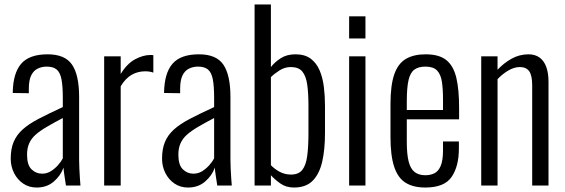

<svg xmlns="http://www.w3.org/2000/svg" viewBox="-20 -830 2526 859"><path d="M144 9Q110 9 84 -8.5Q58 -26 43 -55.5Q28 -85 28 -120Q28 -164 41 -195Q54 -226 81 -250.5Q108 -275 153 -298.5Q198 -322 261 -351V-392Q261 -445 255 -475.5Q249 -506 233.5 -519Q218 -532 189 -532Q167 -532 148.5 -523Q130 -514 119.5 -492.5Q109 -471 109 -433V-413L37 -414Q38 -502 74.5 -544.5Q111 -587 193 -587Q271 -587 302.5 -540.5Q334 -494 334 -396V-115Q334 -100 335 -76.5Q336 -53 337.5 -32Q339 -11 340 0H275Q272 -19 268.5 -42.5Q265 -66 264 -80Q252 -45 221 -18Q190 9 144 9ZM168 -53Q190 -53 207.5 -64Q225 -75 239 -90.5Q253 -106 261 -122V-302Q219 -280 188.5 -262Q158 -244 139 -227Q120 -210 110.5 -188.5Q101 -167 101 -138Q101 -92 121 -72.5Q141 -53 168 -53Z M446 0V-578H520V-499Q548 -545 584 -564.5Q620 -584 653 -584Q656 -584 659 -584Q662 -584 666 -583V-505Q659 -508 649 -509.5Q639 -511 630 -511Q596 -511 568.5 -495Q541 -479 520 -444V0Z M821 9Q787 9 761 -8.5Q735 -26 720 -55.5Q705 -85 705 -120Q705 -164 718 -195Q731 -226 758 -250.5Q785 -275 830 -298.5Q875 -322 938 -351V-392Q938 -445 932 -475.5Q926 -506 910.5 -519Q895 -532 866 -532Q844 -532 825.5 -523Q807 -514 796.5 -492.5Q786 -471 786 -433V-413L714 -414Q715 -502 751.5 -544.5Q788 -587 870 -587Q948 -587 979.5 -540.5Q1011 -494 1011 -396V-115Q1011 -100 1012 -76.5Q1013 -53 1014.5 -32Q1016 -11 1017 0H952Q949 -19 945.5 -42.5Q942 -66 941 -80Q929 -45 898 -18Q867 9 821 9ZM845 -53Q867 -53 884.5 -64Q902 -75 916 -90.5Q930 -106 938 -122V-302Q896 -280 865.5 -262Q835 -244 816 -227Q797 -210 787.5 -188.5Q778 -167 778 -138Q778 -92 798 -72.5Q818 -53 845 -53Z M1295 9Q1260 9 1234.5 -9Q1209 -27 1192 -46V0H1119V-810H1192V-530Q1209 -552 1236 -569.5Q1263 -587 1302 -587Q1344 -587 1370 -567.5Q1396 -548 1410 -515Q1424 -482 1429 -441Q1434 -400 1434 -357V-235Q1434 -161 1421.5 -106.5Q1409 -52 1379 -21.5Q1349 9 1295 9ZM1282 -49Q1316 -49 1332.5 -70Q1349 -91 1354.5 -132.5Q1360 -174 1360 -233V-357Q1360 -413 1354.5 -451.5Q1349 -490 1332.5 -510Q1316 -530 1281 -530Q1254 -530 1230.5 -515Q1207 -500 1192 -485V-91Q1208 -74 1231 -61.5Q1254 -49 1282 -49Z M1542 0V-578H1615V0ZM1542 -658V-757H1615V-658Z M1883 9Q1829 9 1794.5 -12.5Q1760 -34 1743.5 -84Q1727 -134 1727 -217V-363Q1727 -449 1744 -497.5Q1761 -546 1796 -566.5Q1831 -587 1884 -587Q1945 -587 1977 -561Q2009 -535 2021.5 -482.5Q2034 -430 2034 -348V-296H1800V-195Q1800 -139 1808.5 -106.5Q1817 -74 1835.5 -60Q1854 -46 1883 -46Q1905 -46 1923 -54.5Q1941 -63 1951.5 -87.5Q1962 -112 1962 -157V-197H2033V-165Q2033 -86 2000.5 -38.5Q1968 9 1883 9ZM1800 -338H1962V-386Q1962 -432 1957 -464.5Q1952 -497 1935.5 -514.5Q1919 -532 1883 -532Q1853 -532 1834.5 -519Q1816 -506 1808 -472.5Q1800 -439 1800 -377Z M2133 0V-578H2206V-518Q2234 -548 2269 -567.5Q2304 -587 2345 -587Q2374 -587 2394 -572.5Q2414 -558 2424 -530.5Q2434 -503 2434 -464V0H2361V-448Q2361 -493 2347.5 -511.5Q2334 -530 2306 -530Q2281 -530 2255 -515Q2229 -500 2206 -476V0Z"/></svg>

Font: Oswald Light
Style: Regular
Weight: 300
Designer: Vernon Adams
Foundry: Vernon Adams
Version: Version 4.103;gftools[0.9.33.dev8+g029e19f]